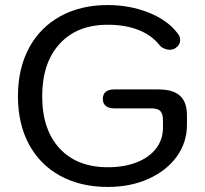

<svg xmlns="http://www.w3.org/2000/svg" viewBox="-20 -730 811 760"><path d="M51 -349Q51 -458 94.5 -539.5Q138 -621 218.5 -665.5Q299 -710 406 -710Q494 -710 569 -680Q644 -650 683 -598Q693 -587 693 -572Q693 -552 675 -540Q665 -533 652 -533Q641 -533 629.5 -538Q618 -543 611 -552Q580 -591 528 -611.5Q476 -632 406 -632Q285 -632 216 -556.5Q147 -481 147 -349Q147 -217 216 -142.5Q285 -68 407 -68Q472 -68 521.5 -87.5Q571 -107 598 -142.5Q625 -178 625 -224V-254Q625 -279 615 -290Q605 -301 578 -301H433Q411 -301 399 -310.5Q387 -320 387 -338Q387 -376 433 -376H607Q665 -376 692.5 -351Q720 -326 720 -274V-236Q720 -166 679.5 -110Q639 -54 567.5 -22Q496 10 407 10Q299 10 218.5 -34Q138 -78 94.5 -159Q51 -240 51 -349Z"/></svg>

Font: Kodchasan Medium
Style: Regular
Weight: 500
Designer: Katatrad Aksorn Co.,Ltd.
Foundry: Cadson Demak Co.,Ltd.
Version: Version 1.000; ttfautohint (v1.6)